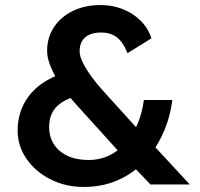

<svg xmlns="http://www.w3.org/2000/svg" viewBox="-20 -732 792 762"><path d="M577 0 493 -88 461 -120 298 -300Q268 -332 243.5 -363.5Q219 -395 202.5 -424Q186 -453 176.5 -480Q167 -507 167 -531Q167 -583 194 -624Q221 -665 269 -688.5Q317 -712 380 -712Q427 -712 468 -695.5Q509 -679 538.5 -649.5Q568 -620 581 -580L486 -521Q468 -566 443 -584.5Q418 -603 382 -603Q354 -603 335 -594.5Q316 -586 306 -569.5Q296 -553 296 -529Q296 -508 310 -481Q324 -454 344.5 -426Q365 -398 387 -374Q409 -350 425 -332L542 -203L585 -160L733 0ZM50 -214Q50 -291 93 -349Q136 -407 220 -438L297 -354Q236 -340 205.5 -309.5Q175 -279 175 -228Q175 -189 194 -159.5Q213 -130 248 -113.5Q283 -97 332 -97Q375 -97 411.5 -114Q448 -131 477 -162.5Q506 -194 525 -238Q544 -282 551 -335H664Q656 -273 634.5 -220Q613 -167 581.5 -124.5Q550 -82 509 -52Q468 -22 419 -6Q370 10 313 10Q240 10 180 -20.5Q120 -51 85 -102Q50 -153 50 -214Z"/></svg>

Font: Mach Medium
Style: Regular
Weight: 500
Version: Version 1.002